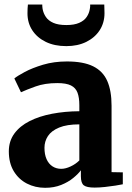

<svg xmlns="http://www.w3.org/2000/svg" viewBox="-20 -840 596 870"><path d="M184.5 11Q139.5 11 102 -8.2Q64.5 -27.5 42.2 -64.5Q20 -101.5 20 -154Q20 -200.5 45 -234.8Q70 -269 114 -291.2Q158 -313.5 215.8 -324.5Q273.5 -335.5 339.5 -336V-363.5Q339.5 -398 331.2 -420Q323 -442 301.5 -452.8Q280 -463.5 239.5 -463.5Q183 -463.5 141 -448.2Q99 -433 75 -422L45 -484.5Q58 -495.5 92 -513.8Q126 -532 175.2 -546.8Q224.5 -561.5 283 -561.5Q358 -561.5 402.2 -539.5Q446.5 -517.5 466 -473.2Q485.5 -429 485.5 -361V-60L536.5 -59V-5Q525 -2.5 503 1Q481 4.5 455.8 7.2Q430.5 10 409 10Q373 10 359.8 -0.2Q346.5 -10.5 346.5 -41.5V-68.5Q335 -52.5 312.2 -33.8Q289.5 -15 257.2 -2Q225 11 184.5 11ZM257.5 -75Q277 -75 300 -85.8Q323 -96.5 339.5 -113V-276.5Q283 -276.5 248 -262Q213 -247.5 197.2 -223.5Q181.5 -199.5 181.5 -170.5Q181.5 -140 191 -118.8Q200.5 -97.5 217.8 -86.2Q235 -75 257.5 -75ZM280.5 -631Q227 -631 187.5 -650.2Q148 -669.5 126.2 -703Q104.5 -736.5 104.5 -779.5Q104.5 -789.5 105 -801Q105.5 -812.5 106.5 -819.5H171.5Q171.5 -815 171.8 -810Q172 -805 173 -799.5Q176.5 -780 187.8 -763.2Q199 -746.5 221.5 -736.5Q244 -726.5 280.5 -726.5Q316.5 -726.5 339 -736.5Q361.5 -746.5 372.8 -763.2Q384 -780 387 -799Q388 -804.5 388.5 -809.8Q389 -815 388.5 -819.5H452.5Q452.5 -812.5 453 -801.2Q453.5 -790 453.5 -780Q453.5 -737 431.8 -703.2Q410 -669.5 371 -650.2Q332 -631 280.5 -631Z"/></svg>

Font: Merriweather 36pt ExtraBold
Style: Regular
Weight: 800
Designer: Eben Sorkin
Foundry: Eben Sorkin
Version: Version 2.100